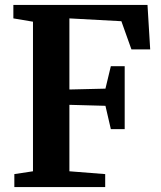

<svg xmlns="http://www.w3.org/2000/svg" viewBox="-20 -763 656 783"><path d="M38.5 -53 114.5 -64.5V-674.5L34.5 -688V-743H581.5L592.5 -561.5H516L475 -676.5L263 -688V-398L410 -401.5L432 -493H488.5V-236.5H432L410 -331.5L263 -335.5V-64.5L409 -53V0H38.5Z"/></svg>

Font: Merriweather Text
Style: Bold
Weight: 700
Designer: Eben Sorkin
Foundry: Eben Sorkin
Version: Version 2.100